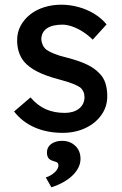

<svg xmlns="http://www.w3.org/2000/svg" viewBox="-20 -556 519 818"><path d="M247 10Q181 10 128 -13Q75 -36 40 -81L110 -141Q140 -106 175.5 -90.5Q211 -75 256 -75Q274 -75 289.5 -79.5Q305 -84 316.5 -93Q328 -102 334 -114.5Q340 -127 340 -142Q340 -168 321 -184Q311 -191 289.5 -199.5Q268 -208 234 -217Q176 -232 139 -251Q102 -270 82 -294Q67 -313 60 -335.5Q53 -358 53 -385Q53 -418 67.5 -445.5Q82 -473 107.5 -493.5Q133 -514 167.5 -525Q202 -536 241 -536Q278 -536 314.5 -526Q351 -516 382 -497Q413 -478 434 -452L375 -387Q356 -406 333.5 -420.5Q311 -435 288 -443Q265 -451 246 -451Q225 -451 208 -447Q191 -443 179.5 -435Q168 -427 162 -415Q156 -403 156 -388Q157 -375 162.5 -363.5Q168 -352 178 -344Q189 -336 211 -327Q233 -318 267 -310Q317 -297 349.5 -281.5Q382 -266 401 -246Q421 -227 429 -202Q437 -177 437 -146Q437 -101 411.5 -65.5Q386 -30 343 -10Q300 10 247 10ZM199 242 175 200Q189 196 201.5 187.5Q214 179 221.5 168.5Q229 158 229 148Q229 142 225.5 138Q222 134 210 131Q192 126 186 117Q180 108 180 93Q180 71 198 57.5Q216 44 245 44Q278 44 300.5 65Q323 86 323 121Q323 140 314 158Q305 176 289 191.5Q273 207 250 220Q227 233 199 242Z"/></svg>

Font: Lexend Medium
Style: Regular
Weight: 500
Designer: Bonnie Shaver-Troup, Thomas Jockin
Foundry: Lexend
Version: Version 1.005